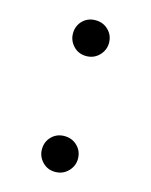

<svg xmlns="http://www.w3.org/2000/svg" viewBox="-86 -562 499 634"><g transform="rotate(15 163.5 -245.0)"><path d="M162.9 14.6Q136.5 14.6 119.1 -3.7Q101.7 -22 101.7 -46.4Q101.7 -72.5 119.1 -90.1Q136.5 -107.8 162.9 -107.8Q189.3 -107.8 207.1 -90.1Q224.9 -72.5 224.9 -46.4Q224.9 -22 207.1 -3.7Q189.3 14.6 162.9 14.6ZM162.9 -381.4Q136.5 -381.4 119.1 -399.7Q101.7 -418.1 101.7 -442.4Q101.7 -468.6 119.1 -486.2Q136.5 -503.8 162.9 -503.8Q189.3 -503.8 207.1 -486.2Q224.9 -468.6 224.9 -442.4Q224.9 -418.1 207.1 -399.7Q189.3 -381.4 162.9 -381.4Z"/></g></svg>

Font: Noto Serif SC ExtraLight
Style: Regular
Weight: 200
Designer: Ryoko NISHIZUKA 西塚涼子 (kana & ideographs); Frank Grießhammer (Latin, Greek & Cyrillic); Wenlong ZHANG 张文龙 (bopomofo); San
Foundry: Adobe
Version: Version 2.002-H1;hotconv 1.1.0;makeotfexe 2.6.0